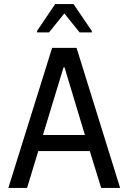

<svg xmlns="http://www.w3.org/2000/svg" viewBox="-20 -923 632 943"><path d="M21 0 236 -688H356L570 0H477L421 -181H168L113 0ZM191 -260H397L297 -592H292ZM162 -764V-771L251 -903H341L431 -771V-764H371L296 -857L221 -764Z"/></svg>

Font: Saira Semi Condensed
Style: Regular
Weight: 400
Width: 4
Designer: Hector Gatti with collaboration of the Omnibus-Type team
Foundry: Omnibus-Type
Version: Version 1.001; ttfautohint (v1.8)